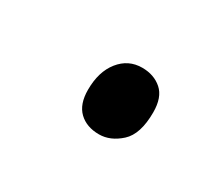

<svg xmlns="http://www.w3.org/2000/svg" viewBox="-39 -490 311 266"><g transform="rotate(30 116.0 -357.0)"><path d="M127 -302Q107 -302 95 -313.5Q83 -325 83 -348Q83 -377 97 -394.5Q111 -412 133 -412Q152 -412 164.5 -401Q177 -390 177 -366Q177 -331 161 -316.5Q145 -302 127 -302Z"/></g></svg>

Font: Noto Serif SemiCondensed Light
Style: Italic
Weight: 300
Width: 4
Italic angle: -12°
Designer: Monotype Design Team
Foundry: Monotype Imaging Inc.
Version: Version 2.013; ttfautohint (v1.8.4.7-5d5b)